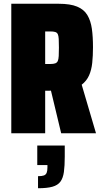

<svg xmlns="http://www.w3.org/2000/svg" viewBox="-20 -708 541 1020"><path d="M40 0V-688H293Q353 -688 389.5 -673Q426 -658 444 -628Q462 -598 468 -555.5Q474 -513 474 -457Q474 -412 470 -374Q466 -336 453 -307Q440 -278 414 -258L490 0H305L246 -246L266 -229Q262 -227 256.5 -226.5Q251 -226 238 -226H220V0ZM220 -368H247Q264 -368 273.5 -371.5Q283 -375 287 -384Q291 -393 292 -410.5Q293 -428 293 -455Q293 -484 292 -501Q291 -518 287 -526.5Q283 -535 273.5 -538Q264 -541 247 -541H220ZM182 292V228Q203 228 213.5 224Q224 220 228 209.5Q232 199 232 182V169H178V65H324V124Q324 173 319.5 205.5Q315 238 301 257Q287 276 258.5 284Q230 292 182 292Z"/></svg>

Font: Saira Condensed Black
Style: Regular
Weight: 900
Width: 3
Designer: Hector Gatti with collaboration of the Omnibus-Type team
Foundry: Omnibus-Type
Version: Version 1.101